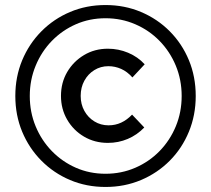

<svg xmlns="http://www.w3.org/2000/svg" viewBox="-20 -731 838 762"><path d="M408.3 -163.9Q355.8 -163.9 313.6 -188.7Q271.4 -213.5 246.7 -255.9Q222 -298.4 222 -350.2Q222 -403 246.7 -445.2Q271.5 -487.4 313.6 -512.5Q355.8 -537.7 408.3 -537.7Q450.3 -537.7 488.6 -521.6Q526.9 -505.6 554.2 -475.8L505.5 -423.7Q485.1 -446.7 460.9 -457.5Q436.7 -468.3 410.2 -468.3Q379.4 -468.3 354.4 -452.8Q329.4 -437.4 314.8 -410.7Q300.2 -384.1 300.2 -350.3Q300.2 -317.4 314.8 -291Q329.4 -264.5 354.6 -249.1Q379.8 -233.6 410.8 -233.6Q437.7 -233.6 460.8 -244.3Q484 -255 504.2 -276.1L552.6 -225.1Q524 -195.3 486.9 -179.6Q449.8 -163.9 408.3 -163.9ZM398.8 11Q323.1 11 258.1 -16.5Q193.1 -44 144.1 -93.5Q95.1 -143 67.9 -208.5Q40.8 -274 40.8 -350Q40.8 -426 67.9 -491.5Q95.1 -557 144.1 -606.5Q193.1 -656 258.1 -683.5Q323.1 -711 398.8 -711Q474.5 -711 539.6 -683.5Q604.8 -656 653.6 -606.9Q702.5 -557.7 729.6 -492.3Q756.8 -426.8 756.8 -349.9Q756.8 -274 729.6 -208.1Q702.5 -142.3 653.6 -93.1Q604.8 -44 539.6 -16.5Q474.5 11 398.8 11ZM398.7 -41.4Q461.7 -41.4 516.8 -65.2Q571.9 -89 613.2 -131.3Q654.5 -173.6 677.8 -229.8Q701 -286 701 -350Q701 -413.9 677.8 -470.2Q654.5 -526.4 613.2 -568.7Q571.9 -611 516.7 -634.8Q461.6 -658.6 398.8 -658.6Q335.7 -658.6 281.4 -634.8Q227.1 -611 185.9 -568.8Q144.7 -526.5 121.5 -470.2Q98.2 -413.9 98.2 -350Q98.2 -286 121.4 -229.8Q144.7 -173.6 185.9 -131.3Q227.1 -89 281.4 -65.2Q335.7 -41.4 398.7 -41.4Z"/></svg>

Font: Red Hat Display VF
Style: Regular
Weight: 300
Designer: Pentagram, MCKL
Foundry: Pentagram, MCKL
Version: Version 1.023